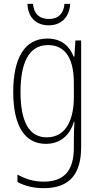

<svg xmlns="http://www.w3.org/2000/svg" viewBox="-20 -740 518 1001"><path d="M346 -720H316C313 -671 285 -641 235 -641C184 -641 156 -670 152 -720H123C126 -647 170 -608 234 -608C300 -608 342 -651 346 -720ZM227 -539C107 -539 49 -435 49 -261C49 -79 112 10 219 10C295 10 345 -36 365 -105H368C366 -67 365 -41 365 -10V30C365 149 315 207 208 207C155 207 112 193 71 170V209C109 229 153 241 208 241C345 241 403 165 403 27V-529H373L368 -445H364C343 -497 303 -539 227 -539ZM230 -505C329 -505 365 -422 365 -308V-232C365 -127 330 -24 224 -24C134 -24 87 -101 87 -261C87 -410 129 -505 230 -505Z"/></svg>

Font: Noto Sans Gurmukhi UI Condensed ExtraLight
Style: Regular
Weight: 200
Width: 3
Designer: Jelle Bosma - Monotype Design Team
Foundry: Monotype Imaging Inc.
Version: Version 2.004